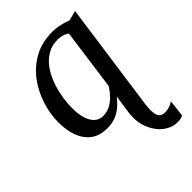

<svg xmlns="http://www.w3.org/2000/svg" viewBox="-234 -665 1022 1022"><g transform="rotate(-45 277.0 -154.0)"><path d="M485 252Q443.5 252 406.2 223Q369 194 349 143Q329 92 338.5 26L353 -74Q335.5 -50.5 313.2 -31.2Q291 -12 263.2 -0.8Q235.5 10.5 198.5 10.5Q142.5 10.5 106.5 -16.2Q70.5 -43 53.2 -89.5Q36 -136 36 -195.5Q36 -258 56.2 -322.2Q76.5 -386.5 116.2 -440.5Q156 -494.5 215.8 -527.5Q275.5 -560.5 354 -560.5Q381 -560.5 410.8 -554Q440.5 -547.5 461.5 -538L518 -552.5L432.5 57.5Q424.5 114 433.8 141Q443 168 476 168Q493 168 509.5 162.8Q526 157.5 539 147.5L527.5 243.5Q520.5 247 510.5 249.5Q500.5 252 485 252ZM227.5 -51.5Q257.5 -51.5 282.8 -64.5Q308 -77.5 328 -99Q348 -120.5 362.5 -144L410 -491Q396.5 -501.5 379.5 -506.2Q362.5 -511 344 -511Q301.5 -511 268.5 -491.8Q235.5 -472.5 211.2 -439.8Q187 -407 171.8 -366.2Q156.5 -325.5 149 -282Q141.5 -238.5 141.5 -198.5Q141.5 -150.5 152.2 -117.8Q163 -85 182.5 -68.2Q202 -51.5 227.5 -51.5Z"/></g></svg>

Font: Merriweather 36pt
Style: Italic
Weight: 400
Italic angle: -7.8°
Version: Version 2.101